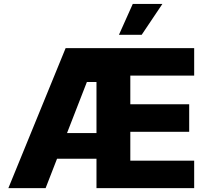

<svg xmlns="http://www.w3.org/2000/svg" viewBox="-20 -977 1083 997"><path d="M216.8 0H23.4L320.8 -727.1H988.3V-584.5H656.7V-435.5H962.4V-292.5H656.7V-142.6H988.3V0H481V-551.3H431.2ZM583 -152.8H193.8V-286.1H583ZM715.8 -796.4H597.7L669.4 -956.5H823.2Z"/></svg>

Font: My Font
Style: Regular
Weight: 500
Designer: Rasmus Andersson
Foundry: rsms
Version: Version 0.001